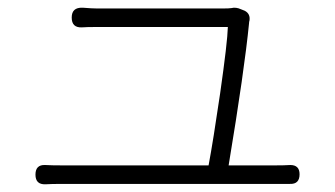

<svg xmlns="http://www.w3.org/2000/svg" viewBox="-20 -508 868 498"><path d="M97 -80Q112 -79 144 -79H521Q533 -143 551 -266Q570 -399 571 -438H233Q204 -438 192 -437Q166 -436 166 -462.5Q166 -489 194 -488H195Q219 -486 232 -486H558Q574 -486 580 -487Q592 -490 605 -484L615 -480Q630 -472 627 -454Q626 -452 626 -448Q614 -326 573 -79H691Q719 -79 733 -80Q757 -80 757 -56Q757 -30 732 -31Q713 -31 694 -31H419H144Q112 -31 98 -30Q72 -29 72 -55Q72 -81 97 -80Z"/></svg>

Font: GenSenRounded TW L
Style: Regular
Weight: 300
Version: Version 1.501;PS 1;hotconv 16.6.51;makeotf.lib2.5.65220